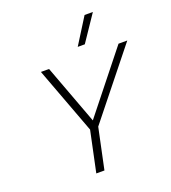

<svg xmlns="http://www.w3.org/2000/svg" viewBox="-164 -1055 1043 1174"><g transform="rotate(-20 357.5 -467.5)"><path d="M523 -935H577L463 -766H417ZM315 -265 153 -699H206L350 -312L658 -699H715L368 -265L312 0H259Z"/></g></svg>

Font: Prompt ExtraLight
Style: Italic
Weight: 275
Italic angle: -12°
Designer: Katatrad Team
Foundry: CadsonDemak
Version: Version 1.000